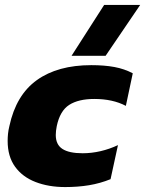

<svg xmlns="http://www.w3.org/2000/svg" viewBox="-20 -748 588 778"><path d="M270 -522 402 -728H548L408 -522ZM244 10Q177 10 124 -10.5Q71 -31 41 -72.5Q11 -114 11 -177Q11 -191 12.5 -206Q14 -221 18 -237Q45 -363 129.5 -423.5Q214 -484 350 -484Q403 -484 443.5 -476.5Q484 -469 518 -451L490 -319Q437 -347 362 -347Q298 -347 260.5 -323Q223 -299 210 -237Q208 -227 207 -218Q206 -209 206 -201Q206 -162 233 -144.5Q260 -127 315 -127Q351 -127 387.5 -135.5Q424 -144 458 -160L428 -22Q386 -5 341 2.5Q296 10 244 10Z"/></svg>

Font: Kanit
Style: Bold Italic
Weight: 700
Italic angle: -12°
Designer: Katatrad Team
Foundry: CadsonDemak
Version: Version 2.000; ttfautohint (v1.8.3)